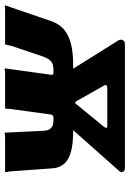

<svg xmlns="http://www.w3.org/2000/svg" viewBox="118 -688 572 849"><g transform="rotate(90 404.5 -264.0)"><path d="M4 0 75 -207Q87 -240 111 -260.5Q135 -281 173 -291Q211 -301 266 -301H561Q643 -301 682.5 -279Q722 -257 725 -207L738 -28Q739 -16 741 -8.5Q743 -1 740 0H595Q583 -1 575.5 1Q568 3 567 0L559 -168Q558 -190 550 -199.5Q542 -209 531.5 -211.5Q521 -214 509 -214H502Q489 -214 487 -203L463 -28Q461 -16 461.5 -8Q462 0 459 0H311Q299 -1 291.5 1Q284 3 283 0L311 -203Q313 -214 301 -214H293Q282 -214 270.5 -212Q259 -210 249 -200.5Q239 -191 231 -169L183 -27Q180 -15 179 -7Q178 1 175 0H32Q20 -1 12.5 1Q5 3 4 0ZM428 -315Q432 -310 434.5 -309.5Q437 -309 442 -316L540 -436Q553 -452 537 -452H370Q352 -452 358 -439ZM322 -241 159 -501Q153 -512 158.5 -521Q164 -530 174 -530H722Q736 -530 740 -521.5Q744 -513 737 -505L510 -249Z"/></g></svg>

Font: Libre Franklin ExtraBold
Style: Italic
Weight: 800
Italic angle: -8°
Designer: Pablo Impallari, Rodrigo Fuenzalida, Nhung Nguyen
Foundry: Impallari Type
Version: Version 3.000